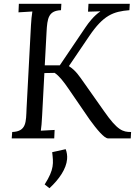

<svg xmlns="http://www.w3.org/2000/svg" viewBox="-20 -720 707 999"><path d="M655.3 -700.2H440.4L438 -659.2L501.5 -661.1V-660.2C469.2 -638.2 441.9 -603.5 424.3 -577.1L291 -379.9H212.9L222.2 -553.7C226.1 -625 231.9 -664.1 297.4 -667L299.3 -700.2H78.1L76.2 -655.8L148.4 -660.2C145 -640.1 142.6 -615.2 141.1 -587.9L118.2 -155.8C115.2 -85 118.2 -36.1 43.5 -33.2L41 0H262.2L264.2 -43.9L192.4 -40C195.3 -57.1 197.3 -83 199.2 -119.1L210.9 -339.8L264.2 -340.8C287.1 -326.2 312.5 -293.5 335.4 -259.8L446.3 -98.1C483.4 -46.9 522.5 0 542 0H660.2L662.1 -33.2C619.1 -33.2 591.3 -41 521 -142.1L416 -291C394 -321.8 375 -353 338.4 -376L444.3 -532.2C518.1 -641.1 569.3 -660.2 653.3 -667ZM251.5 71.8C257.8 127.9 263.2 160.2 212.4 239.7L237.3 259.3C288.6 211.9 324.7 158.7 329.1 107.9C330.6 90.3 328.1 72.8 321.8 56.2Z"/></svg>

Font: Lora Italic
Style: Regular
Weight: 400
Italic angle: -3°
Designer: Olga Karpushina, Alexei Vanyashin
Foundry: Cyreal
Version: Version 1.011;PS 001.011;hotconv 1.0.70;makeotf.lib2.5.58329